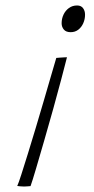

<svg xmlns="http://www.w3.org/2000/svg" viewBox="-20 -678 345 701"><path d="M91.5 1.5Q84.5 2 78.5 2.5Q72.5 3 67.5 3Q59 3 53 2.2Q47 1.5 43 1Q48 -10 58 -41.2Q68 -72.5 81.8 -116.8Q95.5 -161 110.5 -211Q125.5 -261 139.8 -310Q154 -359 166 -400Q178 -441 185.5 -466.5Q189.5 -467 197.2 -467.5Q205 -468 213 -468.5Q221 -469 224.5 -469Q222 -458.5 216.2 -436.8Q210.5 -415 203.5 -388Q191 -340.5 174.5 -281.2Q158 -222 141.2 -164Q124.5 -106 111.2 -61.2Q98 -16.5 91.5 1.5ZM238 -560.5Q221 -560.5 213 -570.2Q205 -580 205 -593Q205 -610 212 -624.8Q219 -639.5 231.8 -648.8Q244.5 -658 261.5 -658Q276 -658 283.2 -648.2Q290.5 -638.5 290.5 -624.5Q290.5 -608 284 -593.2Q277.5 -578.5 265.8 -569.5Q254 -560.5 238 -560.5Z"/></svg>

Font: Grandstander Thin Thin
Style: Italic
Weight: 250
Italic angle: -15°
Version: Version 1.200